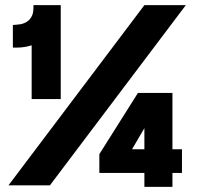

<svg xmlns="http://www.w3.org/2000/svg" viewBox="-20 -720 806 746"><path d="M103 -335H216V-700H110V-688C110 -651 88 -626 44 -624L30 -623V-535H45C64 -535 85 -538 103 -544ZM13 0H174L702 -700H541ZM366 -48H541V6H650V-48H687V-140H650V-359H516L366 -121ZM493 -140 541 -222V-140Z"/></svg>

Font: Fixel Display ExtraBold
Style: Regular
Weight: 800
Designer: AlfaBravo + MacPaw
Foundry: Kyrylo Tkachov, Marchela Mozhyna, Serhii Makarenko, Maria Weinstein, Zakhar Kryvoshyya
Version: Version 1.211